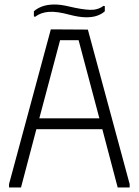

<svg xmlns="http://www.w3.org/2000/svg" viewBox="-20 -830 614 850"><path d="M20 0V-15L205 -700L369 -699L554 -15V0H501L433 -258H141L73 0ZM154 -306H420L328 -652H246ZM287 -765Q232 -780 196.5 -777.5Q161 -775 136 -756L130 -757V-780Q143 -792 164 -800.5Q185 -809 215.5 -810Q246 -811 287 -801Q342 -788 377.5 -786.5Q413 -785 438 -804L444 -803V-780Q431 -768 410 -760.5Q389 -753 359 -753.5Q329 -754 287 -765Z"/></svg>

Font: Phudu Light
Style: Regular
Weight: 300
Version: Version 1.005;gftools[0.9.23]